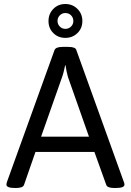

<svg xmlns="http://www.w3.org/2000/svg" viewBox="-20 -936 653 958"><path d="M55 2Q12 2 12 -15Q12 -18 13 -21.5Q14 -25 15 -29L252 -686Q258 -702 292 -702H321Q357 -702 361 -686L598 -28Q601 -21 601 -15Q601 2 558 2H550Q535 2 524 -1.5Q513 -5 510 -14L451 -178H157L100 -14Q97 -5 86 -1.5Q75 2 60 2ZM185 -254H424L319 -552Q315 -566 312 -581Q309 -596 307 -610H305Q302 -596 298.5 -581Q295 -566 290 -552ZM306 -747Q270 -747 246 -771Q222 -795 222 -831Q222 -867 246 -891.5Q270 -916 306 -916Q342 -916 366.5 -891.5Q391 -867 391 -831Q391 -795 366.5 -771Q342 -747 306 -747ZM306 -792Q323 -792 334.5 -803.5Q346 -815 346 -831Q346 -848 334.5 -859.5Q323 -871 306 -871Q290 -871 278.5 -859.5Q267 -848 267 -831Q267 -815 278.5 -803.5Q290 -792 306 -792Z"/></svg>

Font: Asap
Style: Regular
Weight: 400
Designer: Pablo Cosgaya
Foundry: Omnibus-Type
Version: Version 3.001